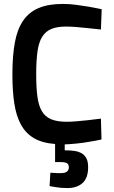

<svg xmlns="http://www.w3.org/2000/svg" viewBox="-20 -723 577 976"><path d="M428 127Q428 182 399.5 207.5Q371 233 323 233Q289 233 261 228Q246 226 232 223L236 155Q245 156 255 156Q263 157 272.5 157Q282 157 290 157Q330 157 330 127Q330 112 320 106.5Q310 101 290 101H260V9Q194 4 152 -21Q110 -46 86 -90.5Q62 -135 52.5 -198.5Q43 -262 43 -345Q43 -439 55.5 -507Q68 -575 98 -618.5Q128 -662 177 -682.5Q226 -703 300 -703Q332 -703 367 -698.5Q402 -694 431 -689Q464 -683 497 -676L493 -573Q460 -576 427 -580Q399 -583 369 -585.5Q339 -588 316 -588Q271 -588 241.5 -576Q212 -564 194.5 -536Q177 -508 170.5 -461Q164 -414 164 -345Q164 -279 170 -233Q176 -187 192.5 -158.5Q209 -130 239.5 -117Q270 -104 320 -104Q340 -104 369.5 -106.5Q399 -109 427 -112Q459 -116 493 -120L496 -14Q465 -7 432 -2Q404 3 371 6.5Q338 10 309 11V41Q338 41 360 44.5Q382 48 397 57.5Q412 67 420 83.5Q428 100 428 127Z"/></svg>

Font: Panefresco 800wt
Style: Regular
Weight: 800
Designer: Campivisivi
Foundry: Campivisivi & Chank Co
Version: Version 1.001